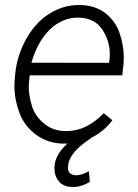

<svg xmlns="http://www.w3.org/2000/svg" viewBox="-20 -558 546 759"><path d="M246.6 9.3C213.9 38.6 196.8 69.3 195.3 102.1C195.3 104 195.3 106.4 195.3 108.4C195.3 128.4 201.2 146 213.9 160.2C226.1 174.3 244.1 181.2 268.1 181.2C291.5 181.2 314 174.3 335 160.6L331.5 119.1C312 129.4 295.4 134.8 281.7 134.8C281.2 134.8 280.8 134.8 280.3 134.8C259.3 133.8 248.5 124 248.5 104.5C248.5 102.5 248.5 100.1 249 97.7C251.5 66.9 274.4 35.2 317.9 3.4L343.3 -14.6C374 -30.3 401.4 -52.7 424.3 -82.5L390.1 -110.4C347.7 -66.9 300.3 -40 242.7 -40C240.7 -40 238.3 -40 236.3 -40C204.1 -40.5 176.8 -50.8 153.8 -69.8C130.9 -88.9 114.7 -111.8 106.4 -138.7C98.1 -166 93.8 -190.9 93.8 -214.4C93.8 -225.6 94.7 -236.8 96.2 -248.5L97.7 -260.3H463.4L467.3 -295.9C468.8 -308.1 469.2 -319.8 469.2 -331.5C469.2 -362.8 463.9 -394.5 453.1 -426.3C442.4 -458.5 423.3 -484.9 396.5 -505.9C369.1 -526.9 335.9 -537.6 296.4 -538.1C294.4 -538.1 293 -538.1 291 -538.1C250.5 -538.1 211.9 -526.9 175.3 -503.9C138.7 -481 107.9 -447.8 83.5 -403.8C59.1 -359.4 44.4 -313 40 -264.2L38.6 -247.6C37.6 -237.3 37.1 -227.1 37.1 -216.8C37.1 -182.6 43.5 -147.9 56.6 -112.8C69.3 -77.6 91.3 -48.8 122.1 -25.9C152.8 -2.9 189.5 9.3 231.9 9.8ZM293.5 -488.3C334 -486.8 364.3 -471.2 384.3 -441.4C403.8 -411.6 414.1 -379.4 414.1 -345.2C414.1 -335.9 413.6 -326.7 412.1 -316.9L410.6 -309.6L104 -310.1C121.1 -367.2 145.5 -411.6 178.2 -442.4C210.9 -473.1 247.6 -488.3 287.1 -488.3C289.6 -488.3 291.5 -488.3 293.5 -488.3Z"/></svg>

Font: Roboto Light
Style: Italic
Weight: 300
Italic angle: -12°
Designer: Google
Version: Version 2.137; 2017